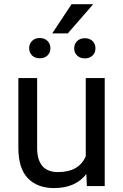

<svg xmlns="http://www.w3.org/2000/svg" viewBox="-20 -910 603 939"><path d="M69.8 -528.3H161.6V-187.5Q161.6 -68.4 263.7 -68.4Q366.7 -68.4 399.4 -146V-528.3H492.2V0H404.8L402.3 -59.1Q349.1 9.8 244.6 9.8Q162.6 9.8 116.2 -38.3Q69.8 -86.4 69.8 -188.5ZM122.6 -674.3Q122.6 -695.3 136.7 -709.7Q150.9 -724.1 174.3 -724.1Q198.2 -724.1 212.4 -709.7Q226.6 -695.3 226.6 -674.3Q226.6 -652.8 212.4 -638.9Q198.2 -625 174.3 -625Q150.9 -625 136.7 -638.9Q122.6 -652.8 122.6 -674.3ZM342.8 -673.3Q342.8 -695.3 357.2 -709.2Q371.6 -723.1 395 -723.1Q418.5 -723.1 432.6 -709.2Q446.8 -695.3 446.8 -673.3Q446.8 -652.3 432.6 -638.4Q418.5 -624.5 395 -624.5Q371.6 -624.5 357.2 -638.4Q342.8 -652.3 342.8 -673.3ZM235.4 -746.6 330.1 -889.6H436L311.5 -746.6Z"/></svg>

Font: Bert Sans Medium
Style: Regular
Weight: 500
Designer: Christian Robertson, Adam Twardoch, & Cristiano Sobral
Foundry: Google
Version: Version 12.135;January 10, 2020;FontCreator 12.0.0.2547 64-b